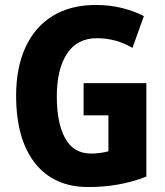

<svg xmlns="http://www.w3.org/2000/svg" viewBox="-20 -744 667 774"><path d="M317 -409H570V-32Q516 -11 458 -0.5Q400 10 336 10Q197 10 121 -86.5Q45 -183 45 -359Q45 -471 82.5 -553Q120 -635 192 -679.5Q264 -724 367 -724Q423 -724 472.5 -711.5Q522 -699 560 -679L514 -551Q482 -570 446 -580Q410 -590 371 -590Q291 -590 250 -527.5Q209 -465 209 -355Q209 -247 243 -186Q277 -125 347 -125Q366 -125 384 -127.5Q402 -130 417 -134V-279H317Z"/></svg>

Font: Noto Sans Ethiopic Condensed ExtraBold
Style: Regular
Weight: 800
Width: 3
Designer: Monotype Design Team
Foundry: Monotype Imaging Inc.
Version: Version 2.102; ttfautohint (v1.8.4.7-5d5b)